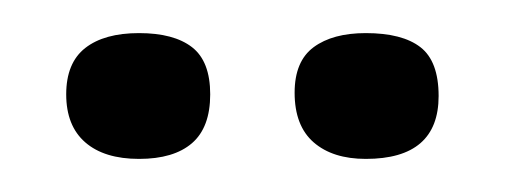

<svg xmlns="http://www.w3.org/2000/svg" viewBox="-20 -713 305 116"><path d="M201 -617Q181 -617 169.5 -627Q158 -637 158 -657Q158 -676 169.5 -684.5Q181 -693 201 -693Q223 -693 234 -684.5Q245 -676 245 -655Q245 -636 234 -626.5Q223 -617 201 -617ZM64 -617Q43 -617 31.5 -627Q20 -637 20 -656Q20 -675 31.5 -684Q43 -693 64 -693Q85 -693 96 -684.5Q107 -676 107 -656Q107 -636 96 -626.5Q85 -617 64 -617Z"/></svg>

Font: Bricolage Grotesque 24pt Condensed ExtraLight
Style: Regular
Weight: 250
Width: 3
Designer: Mathieu Triay
Foundry: Atelier Triay
Version: Version 1.001;gftools[0.9.33.dev8+g029e19f]